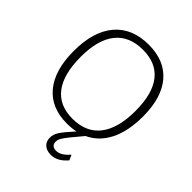

<svg xmlns="http://www.w3.org/2000/svg" viewBox="-234 -773 1099 1099"><g transform="rotate(45 315.5 -223.5)"><path d="M435 -19Q399 23 375.5 52.5Q352 82 344.5 96Q337 110 337 124Q337 160 376 160Q413 160 452 115H455L468 145Q423 198 371 198Q337 198 317 180.5Q297 163 297 132Q297 106 313 80.5Q329 55 380 -1Q349 6 308 6Q181 6 112 -77.5Q43 -161 43 -316Q43 -474 115.5 -559.5Q188 -645 322 -645Q451 -645 520 -563.5Q589 -482 589 -331Q589 -212 549.5 -133Q510 -54 435 -19ZM312 -36Q422 -36 479 -109Q536 -182 536 -323Q536 -461 481 -531Q426 -601 319 -601Q209 -601 152 -530Q95 -459 95 -321Q95 -180 150 -108Q205 -36 312 -36Z"/></g></svg>

Font: Luna Sans Light
Style: Regular
Weight: 300
Designer: Juan Pablo del Peral
Foundry: Huerta Tipografica
Version: Version 2.001; ttfautohint (v1.5)